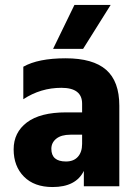

<svg xmlns="http://www.w3.org/2000/svg" viewBox="-20 -751 556 774"><path d="M315 -554H194L280 -731H426ZM192 3Q118 3 76.5 -39Q35 -81 35 -149Q35 -217 88.5 -257.5Q142 -298 247 -298H311V-333Q311 -397 227.5 -397Q144 -397 74 -351V-482Q134 -516 244.5 -516Q355 -516 408 -469.5Q461 -423 461 -325V0H318V-62Q286 3 192 3ZM246 -100Q277 -100 294 -119Q311 -138 311 -171V-208H264Q227 -208 207 -192Q187 -176 187 -151Q187 -100 246 -100Z"/></svg>

Font: Hind Jalandhar
Style: Bold
Weight: 700
Designer: Namrata Goyal
Foundry: Indian Type Foundry
Version: Version 0.702;PS 1.0;hotconv 1.0.81;makeotf.lib2.5.63406